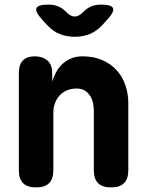

<svg xmlns="http://www.w3.org/2000/svg" viewBox="-20 -805 640 835"><path d="M212 -315V-65Q212 -27 193.5 -8.5Q175 10 137 10Q99 10 80.5 -8.5Q62 -27 62 -65V-487Q62 -524 79.5 -542Q97 -560 131 -560Q165 -560 186 -542Q207 -524 207 -487V-450Q223 -503 257 -531.5Q291 -560 339 -560Q387 -560 424 -544Q461 -528 486.5 -500.5Q512 -473 525 -435.5Q538 -398 538 -355V-65Q538 -27 519.5 -8.5Q501 10 463 10Q425 10 406.5 -8.5Q388 -27 388 -65V-325Q388 -342 384 -359Q380 -376 371 -389.5Q362 -403 348 -411.5Q334 -420 313 -420Q290 -420 271 -412Q252 -404 239 -389.5Q226 -375 219 -356Q212 -337 212 -315ZM191 -785Q214 -785 232.5 -777.5Q251 -770 268 -753L270 -751Q288 -733 305 -733Q322 -733 340 -751L342 -753Q359 -770 377.5 -777.5Q396 -785 419 -785Q465 -785 471.5 -769.5Q478 -754 447 -720L424 -695Q400 -669 370 -657Q340 -645 305 -645Q270 -645 240 -657Q210 -669 186 -695L163 -720Q132 -754 138.5 -769.5Q145 -785 191 -785Z"/></svg>

Font: Maple Mono NL ExtraBold
Style: Regular
Weight: 800
Monospace: yes
Designer: subframe7536
Version: Version 7.000